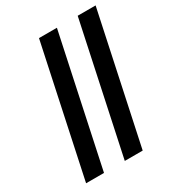

<svg xmlns="http://www.w3.org/2000/svg" viewBox="-183 -875 900 984"><g transform="rotate(-30 267.0 -382.5)"><path d="M36 0 199 -765H305L142 0ZM265 0 428 -765H534L371 0Z"/></g></svg>

Font: Noto Sans Condensed
Style: Bold Italic
Weight: 700
Width: 3
Italic angle: -12°
Designer: Monotype Design Team
Foundry: Monotype Imaging Inc.
Version: Version 2.013; ttfautohint (v1.8.4.7-5d5b)